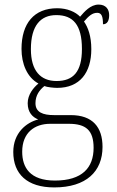

<svg xmlns="http://www.w3.org/2000/svg" viewBox="-20 -579 513 839"><path d="M217 240C357 240 428 170 428 63C428 -23 385 -76 289 -76H216C168 -76 135 -88 135 -128C135 -163 153 -186 174 -203C185 -198 215 -195 230 -195C329 -195 379 -262 379 -364C379 -421 365 -459 347 -485C368 -509 383 -523 405 -523C424 -523 430 -507 430 -473C449 -473 457 -489 457 -513C457 -538 443 -559 411 -559C375 -559 348 -527 330 -506C310 -527 274 -543 230 -543C129 -543 74 -477 74 -365C74 -301 98 -241 148 -214C127 -197 101 -166 101 -128C101 -88 122 -67 147 -57C95 -44 38 2 38 85C38 181 98 240 217 240ZM227 -225C157 -225 115 -270 115 -364C115 -468 158 -513 226 -513C299 -513 338 -471 338 -365C338 -265 300 -225 227 -225ZM220 210C111 210 77 153 77 84C77 1 131 -38 199 -38H281C355 -38 389 -10 389 67C389 154 339 210 220 210Z"/></svg>

Font: Noto Serif Thai SemiCondensed ExtraLight
Style: Regular
Weight: 200
Width: 4
Designer: Monotype Design Team
Foundry: Monotype Imaging Inc.
Version: Version 2.002